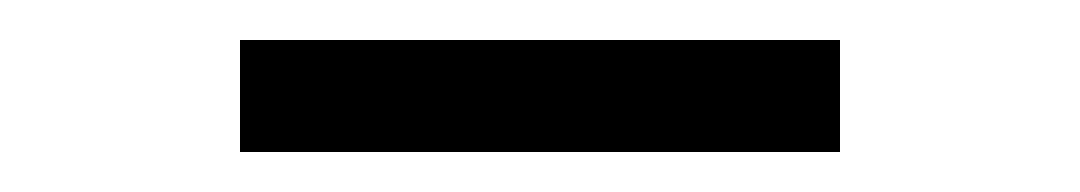

<svg xmlns="http://www.w3.org/2000/svg" viewBox="-20 -718 540 96"><path d="M100 -642V-698H400V-642Z"/></svg>

Font: Iosevka Curly Slab Light
Style: Regular
Weight: 300
Monospace: yes
Designer: Belleve Invis
Foundry: Belleve Invis
Version: Version 22.1.2; ttfautohint (v1.8.4)